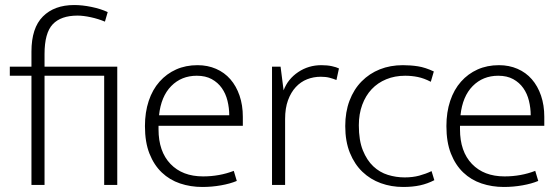

<svg xmlns="http://www.w3.org/2000/svg" viewBox="-20 -735 2225 763"><path d="M394 0V-434H157V0H105V-434H19V-470H105V-530Q105 -624 150.5 -669.5Q196 -715 275 -715Q307 -715 343.5 -707.5Q380 -700 408 -687L397 -649Q371 -660 341 -666.5Q311 -673 288 -673Q222 -673 189.5 -638.5Q157 -604 157 -520V-470H446V0Z M945 -235H610V-221Q610 -133 657.5 -83.5Q705 -34 787 -34Q852 -34 909 -56L921 -16Q895 -5 858.5 1.5Q822 8 784 8Q737 8 695.5 -6Q654 -20 623 -49.5Q592 -79 574 -124.5Q556 -170 556 -234Q556 -289 571 -334Q586 -379 614 -410.5Q642 -442 680 -459Q718 -476 765 -476Q805 -476 838.5 -461.5Q872 -447 895.5 -420Q919 -393 932 -355Q945 -317 945 -271ZM891 -277Q891 -306 884 -334.5Q877 -363 861.5 -385Q846 -407 821.5 -420.5Q797 -434 762 -434Q701 -434 660.5 -393Q620 -352 612 -277Z M1061 0V-470H1095L1107 -376Q1124 -421 1165 -448.5Q1206 -476 1257 -476Q1281 -476 1299 -472Q1317 -468 1327 -463L1317 -417Q1305 -422 1290 -426Q1275 -430 1255 -430Q1226 -430 1200.5 -420Q1175 -410 1155.5 -389Q1136 -368 1124.5 -336.5Q1113 -305 1113 -262V0Z M1588 -30Q1620 -30 1646 -37Q1672 -44 1695 -55L1706 -19Q1679 -5 1649.5 1.5Q1620 8 1582 8Q1535 8 1493.5 -7Q1452 -22 1420.5 -52Q1389 -82 1370.5 -127.5Q1352 -173 1352 -234Q1352 -290 1369 -335Q1386 -380 1417 -411.5Q1448 -443 1489.5 -459.5Q1531 -476 1581 -476Q1612 -476 1641 -471.5Q1670 -467 1704 -451L1692 -410Q1665 -424 1640.5 -429Q1616 -434 1590 -434Q1549 -434 1515 -420Q1481 -406 1457 -380.5Q1433 -355 1419.5 -318.5Q1406 -282 1406 -237Q1406 -177 1422 -137.5Q1438 -98 1463.5 -74Q1489 -50 1521.5 -40Q1554 -30 1588 -30Z M2143 -235H1808V-221Q1808 -133 1855.5 -83.5Q1903 -34 1985 -34Q2050 -34 2107 -56L2119 -16Q2093 -5 2056.5 1.5Q2020 8 1982 8Q1935 8 1893.5 -6Q1852 -20 1821 -49.5Q1790 -79 1772 -124.5Q1754 -170 1754 -234Q1754 -289 1769 -334Q1784 -379 1812 -410.5Q1840 -442 1878 -459Q1916 -476 1963 -476Q2003 -476 2036.5 -461.5Q2070 -447 2093.5 -420Q2117 -393 2130 -355Q2143 -317 2143 -271ZM2089 -277Q2089 -306 2082 -334.5Q2075 -363 2059.5 -385Q2044 -407 2019.5 -420.5Q1995 -434 1960 -434Q1899 -434 1858.5 -393Q1818 -352 1810 -277Z"/></svg>

Font: Mukta ExtraLight
Style: Regular
Weight: 275
Designer: Girish Dalvi and Yashodeep Gholap
Foundry: Ek Type
Version: Version 2.538;PS 1.002;hotconv 16.6.51;makeotf.lib2.5.65220;